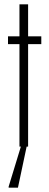

<svg xmlns="http://www.w3.org/2000/svg" viewBox="-20 -678 228 888"><path d="M70 0V-474H17V-510H70V-658H110V-510H171V-474H110V0ZM20 190V185L82 -18H106V-13L63 190Z"/></svg>

Font: Saira UltraCondensed ExtraLight
Style: Regular
Weight: 250
Width: 1
Designer: Hector Gatti with collaboration of the Omnibus-Type team
Foundry: Omnibus-Type
Version: Version 1.101